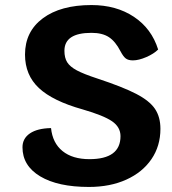

<svg xmlns="http://www.w3.org/2000/svg" viewBox="-20 -730 682 760"><path d="M69 -147Q69 -182 98.5 -202Q128 -222 182 -223Q188 -164 227.5 -132Q267 -100 334 -100Q457 -100 457 -191Q457 -227 423.5 -250Q390 -273 307 -297Q189 -330 134 -381.5Q79 -433 79 -514Q79 -605 149.5 -657.5Q220 -710 342 -710Q440 -710 510 -663.5Q580 -617 606 -534Q589 -517 559 -504Q529 -491 506 -491Q488 -491 478 -498.5Q468 -506 457 -527Q437 -566 411 -583Q385 -600 342 -600Q235 -600 235 -529Q235 -501 246 -483.5Q257 -466 284 -451.5Q311 -437 366 -419Q466 -386 519 -358.5Q572 -331 593.5 -299Q615 -267 615 -220Q615 -152 579.5 -100Q544 -48 480 -19Q416 10 332 10Q209 10 139 -32Q69 -74 69 -147Z"/></svg>

Font: Krub
Style: Bold
Weight: 700
Version: Version 1.000; ttfautohint (v1.6)